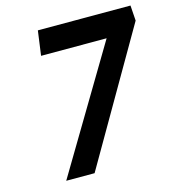

<svg xmlns="http://www.w3.org/2000/svg" viewBox="-105 -792 811 883"><g transform="rotate(-15 300.5 -351.0)"><path d="M102 0 451 -585H139L155 -702H596L601 -629L237 0Z"/></g></svg>

Font: Lexend Med
Style: Italic
Weight: 500
Italic angle: -8.13011°
Designer: Bonnie Shaver-Troup, Thomas Jockin
Foundry: Lexend
Version: Version 1.007